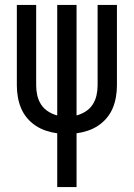

<svg xmlns="http://www.w3.org/2000/svg" viewBox="-20 -540 540 775"><path d="M211 215V-2Q188 -5 165.5 -12.5Q143 -20 123.5 -33Q104 -46 89 -64Q74 -82 65 -103.5Q56 -125 52 -148.5Q48 -172 48 -195V-520H126V-195Q126 -175 130.5 -155Q135 -135 146 -118Q157 -101 174.5 -90Q192 -79 211 -74V-520H289V-74Q308 -79 325.5 -90Q343 -101 354 -118Q365 -135 369.5 -155Q374 -175 374 -195V-520H452V-195Q452 -172 448 -148.5Q444 -125 435 -103.5Q426 -82 411 -64Q396 -46 376.5 -33Q357 -20 334.5 -12.5Q312 -5 289 -2V215Z"/></svg>

Font: Iosevka NFM
Style: Regular
Weight: 400
Monospace: yes
Designer: Belleve Invis
Foundry: Belleve Invis
Version: Version 29.0.4; ttfautohint (v1.8.4);Nerd Fonts 3.3.0